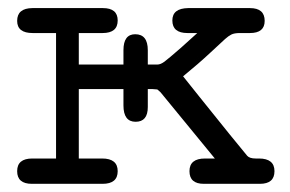

<svg xmlns="http://www.w3.org/2000/svg" viewBox="-20 -450 711 470"><path d="M59.1 -62H117.2V-369.1H60.1Q22 -369.1 22 -398.9Q22 -429.7 59.1 -430.2H231.9Q268.1 -430.2 268.1 -399.9Q268.1 -369.1 231 -369.1H172.9V-292H282.2V-327.1Q282.2 -366.2 311 -366.2Q341.8 -366.2 341.8 -327.1V-292H365.2Q373 -292 382.6 -299.1Q392.1 -306.2 422.9 -333Q446.8 -355 462.9 -369.1H439Q401.9 -369.1 401.9 -399.9Q401.9 -429.7 440.9 -430.2H591.8Q627.9 -430.2 627.9 -398.9Q627.9 -369.1 591.8 -369.1H566.9Q553.7 -369.1 546.4 -365.5Q539.1 -361.8 531 -354.5Q522.9 -347.2 494.4 -320.6Q465.8 -293.9 428.2 -263.2Q429.2 -262.2 467 -214.6Q504.9 -167 543 -120.1Q581.1 -73.2 585 -68.8Q590.8 -62 606 -62H613.8Q651.9 -62 651.9 -31Q651.9 0 616.2 0H479Q443.8 0 443.8 -31Q443.8 -62 481.9 -62H505.9L373 -224.1L365.2 -231L354 -231.9H341.8V-188Q341.8 -151.9 312 -151.9Q282.2 -151.9 282.2 -191.9V-231.9H172.9V-62H230Q268.1 -62 268.1 -31Q268.1 0 231 0H58.1Q22 0 22 -31Q22 -62 59.1 -62Z"/></svg>

Font: CMU Typewriter Text Variable Width
Style: Medium
Weight: 500
Version: Version 0.7.0